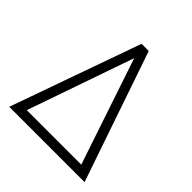

<svg xmlns="http://www.w3.org/2000/svg" viewBox="-191 -849 988 988"><g transform="rotate(45 303.0 -355.5)"><path d="M331.5 -710.9 575.2 0H26.9L279.3 -710.9ZM103 -51.8H499.5L304.7 -631.8Z"/></g></svg>

Font: Roboto Condensed Light
Style: Regular
Weight: 300
Designer: Google
Version: Version 2.134; 2016